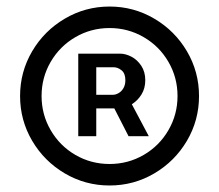

<svg xmlns="http://www.w3.org/2000/svg" viewBox="-20 -737 677 593"><path d="M221.7 -571.3H350.6Q367.7 -571.3 385.7 -562Q403.8 -552.7 416.3 -533.9Q428.7 -515.1 428.7 -489.3Q428.7 -464.4 417.2 -445.6Q405.8 -426.8 387.2 -415L439.5 -316.4H377L333 -402.3H277.3V-316.4H221.7ZM42 -440.4Q42 -515.1 79.3 -578.6Q116.7 -642.1 180.2 -679.4Q243.7 -716.8 318.4 -716.8Q393.1 -716.8 456.5 -679.4Q520 -642.1 557.4 -578.6Q594.7 -515.1 594.7 -440.4Q594.7 -365.7 557.4 -302.2Q520 -238.8 456.5 -201.4Q393.1 -164.1 318.4 -164.1Q243.7 -164.1 180.2 -201.4Q116.7 -238.8 79.3 -302.2Q42 -365.7 42 -440.4ZM528.3 -440.4Q528.3 -497.6 500.2 -545.9Q472.2 -594.2 423.8 -622.3Q375.5 -650.4 318.4 -650.4Q261.2 -650.4 212.9 -622.3Q164.6 -594.2 136.5 -545.9Q108.4 -497.6 108.4 -440.4Q108.4 -383.3 136.5 -335Q164.6 -286.6 212.9 -258.5Q261.2 -230.5 318.4 -230.5Q375.5 -230.5 423.8 -258.5Q472.2 -286.6 500.2 -335Q528.3 -383.3 528.3 -440.4ZM329.1 -444.3Q337.4 -444.3 346.4 -449.5Q355.5 -454.6 361.3 -464.8Q367.2 -475.1 367.2 -489.3Q367.2 -510.3 355.5 -519.8Q343.8 -529.3 331.1 -529.3H277.3V-444.3Z"/></svg>

Font: Pretendard JP
Style: Regular
Weight: 400
Designer: Base glyphs from Inter by Rasmus Andersson; Hangeul glyphs from Noto Sans CJK(Source Han Sans) by Jang Soo-young and Kan
Foundry: Kil Hyung-jin
Version: Version 1.309